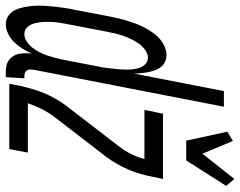

<svg xmlns="http://www.w3.org/2000/svg" viewBox="-127 -713 828 662"><g transform="rotate(90 287.0 -382.0)"><path d="M40 12Q22 12 9 2Q-4 -8 -10.5 -22.5Q-17 -37 -20 -53.5Q-23 -70 -24 -87Q-25 -104 -24 -121.5Q-23 -139 -21 -156.5Q-19 -174 -16.5 -191.5Q-14 -209 -10 -227L13 -347Q16 -362 19.5 -377Q23 -392 27.5 -406.5Q32 -421 37.5 -436Q43 -451 50.5 -465Q58 -479 67 -492.5Q76 -506 88 -517Q100 -528 115.5 -535Q131 -542 145 -542Q158 -542 169 -537Q180 -532 187 -523Q194 -514 198 -503Q202 -492 204.5 -480Q207 -468 208 -456Q209 -444 210 -431L270 -740H324L197 -87Q196 -81 195.5 -74.5Q195 -68 197.5 -63Q200 -58 205 -55Q210 -52 216 -52H226L222 12H203Q192 12 181.5 9.5Q171 7 163 1Q155 -5 149 -14.5Q143 -24 141.5 -34.5Q140 -45 139.5 -56Q139 -67 141 -79Q134 -62 124.5 -46.5Q115 -31 102.5 -18Q90 -5 73 3.5Q56 12 40 12ZM74 -52Q87 -52 99.5 -60.5Q112 -69 121 -80.5Q130 -92 136.5 -105Q143 -118 147.5 -131.5Q152 -145 155.5 -158.5Q159 -172 162 -186L185 -306Q188 -318 189.5 -330.5Q191 -343 192.5 -355.5Q194 -368 195 -380.5Q196 -393 196 -405Q196 -417 194.5 -429Q193 -441 189 -451.5Q185 -462 176 -470Q167 -478 155 -478Q141 -478 127.5 -468Q114 -458 105.5 -445.5Q97 -433 90.5 -419.5Q84 -406 79 -391.5Q74 -377 71 -363Q68 -349 65 -335L42 -215Q39 -199 36 -183Q33 -167 32 -151.5Q31 -136 31.5 -120.5Q32 -105 35.5 -90Q39 -75 48.5 -63.5Q58 -52 74 -52ZM441 -610 410 -752 442 -771 486 -666 573 -776 597 -748 509 -610ZM245 0 251 -33Q256 -55 262 -76.5Q268 -98 276.5 -118.5Q285 -139 296.5 -159.5Q308 -180 322 -198L459 -376Q475 -396 486.5 -419Q498 -442 504 -466H335L348 -530H573L566 -497Q562 -475 556 -453.5Q550 -432 541 -411.5Q532 -391 520.5 -370.5Q509 -350 495 -332L358 -154Q343 -134 331.5 -111Q320 -88 312 -64H482L470 0Z"/></g></svg>

Font: Lode
Style: Italic
Weight: 400
Italic angle: -11°
Monospace: yes
Designer: Belleve Invis
Foundry: Belleve Invis
Version: Version 29.2.0; ttfautohint (v1.8.3)